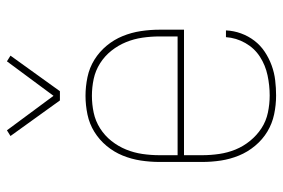

<svg xmlns="http://www.w3.org/2000/svg" viewBox="-148 -640 797 540"><g transform="rotate(-90 250.0 -370.5)"><path d="M251 8Q224 8 198 2.5Q172 -3 149.5 -16.5Q127 -30 109.5 -51Q92 -72 82 -96.5Q72 -121 68 -147Q64 -173 64 -200V-320Q64 -346 68 -372.5Q72 -399 82 -423.5Q92 -448 109 -468.5Q126 -489 148.5 -503Q171 -517 197.5 -522.5Q224 -528 250 -528Q276 -528 302.5 -522.5Q329 -517 351.5 -503Q374 -489 391 -468.5Q408 -448 418 -423.5Q428 -399 432 -372.5Q436 -346 436 -320V-251H83V-200Q83 -176 86.5 -152Q90 -128 99 -106Q108 -84 123.5 -65Q139 -46 159 -33Q179 -20 203 -15Q227 -10 251 -10Q279 -10 307.5 -16Q336 -22 360 -37.5Q384 -53 398.5 -78.5Q413 -104 415 -133H434Q433 -111 425.5 -90.5Q418 -70 405 -53Q392 -36 374 -24Q356 -12 335.5 -4.5Q315 3 293.5 5.5Q272 8 251 8ZM83 -269H417V-320Q417 -344 413.5 -368Q410 -392 401 -414Q392 -436 377 -455Q362 -474 341.5 -487Q321 -500 297.5 -505Q274 -510 250 -510Q226 -510 202.5 -505Q179 -500 158.5 -487Q138 -474 123 -455Q108 -436 99 -414Q90 -392 86.5 -368Q83 -344 83 -320ZM237 -600 137 -739 153 -749 250 -618 347 -749 363 -739 263 -600Z"/></g></svg>

Font: Iosevka SS18 Thin
Style: Regular
Weight: 100
Monospace: yes
Designer: Belleve Invis
Foundry: Belleve Invis
Version: Version 25.1.1; ttfautohint (v1.8.4)